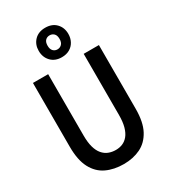

<svg xmlns="http://www.w3.org/2000/svg" viewBox="-238 -1104 1076 1224"><g transform="rotate(-30 300.0 -492.0)"><path d="M302.5 10Q230 10 174.8 -16.2Q119.5 -42.5 88.5 -101.5Q57.5 -160.5 57.5 -258V-728H169.5V-277Q169.5 -225.5 179.5 -190.2Q189.5 -155 207.8 -133.8Q226 -112.5 250.2 -103Q274.5 -93.5 303 -93.5Q329.5 -93.5 352.5 -103Q375.5 -112.5 393 -133.8Q410.5 -155 420.5 -190.2Q430.5 -225.5 430.5 -277V-727H542.5V-258Q542.5 -160.5 511 -101.5Q479.5 -42.5 425.2 -16.2Q371 10 302.5 10ZM300.5 -777.5Q250.5 -777.5 221 -808.5Q191.5 -839.5 191.5 -886.5Q191.5 -933 221 -963.5Q250.5 -994 300.5 -994Q351 -994 380.2 -963.5Q409.5 -933 409.5 -886.5Q409.5 -855.5 396.2 -830.8Q383 -806 358.5 -791.8Q334 -777.5 300.5 -777.5ZM300.5 -835Q319.5 -835 332.2 -848Q345 -861 345 -886.5Q345 -913 332.2 -925.5Q319.5 -938 300.5 -938Q282 -938 269.5 -925.5Q257 -913 257 -886.5Q257 -861 269.5 -848Q282 -835 300.5 -835Z"/></g></svg>

Font: Spline Sans Mono Medium
Style: Regular
Weight: 500
Monospace: yes
Version: Version 1.004